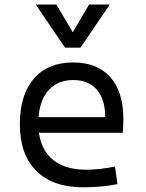

<svg xmlns="http://www.w3.org/2000/svg" viewBox="-20 -796 626 826"><path d="M337.9 9.8Q207.5 9.8 136.5 -60.5Q65.4 -130.9 65.4 -261.7Q65.4 -387.7 125.5 -457.5Q185.5 -527.3 294.9 -527.3Q397.9 -527.3 454.3 -464.4Q510.7 -401.4 510.7 -283.2Q510.7 -250.5 507.8 -224.6H147.5Q158.2 -147.5 210.4 -106.7Q262.7 -65.9 349.6 -65.9Q410.2 -65.9 474.6 -79.6L485.4 -3.9Q445.3 3.9 407.7 6.8Q370.1 9.8 337.9 9.8ZM146 -292H432.6Q432.6 -368.7 396.5 -410.2Q360.4 -451.7 295.9 -451.7Q230 -451.7 190.9 -410.2Q151.9 -368.7 146 -292ZM259.8 -590.8 133.8 -776.4H222.7L293 -657.2L363.3 -776.4H452.1L326.2 -590.8Z"/></svg>

Font: Cascadia Mono NF SemiLight
Style: Regular
Weight: 350
Monospace: yes
Designer: Aaron Bell
Foundry: Saja Typeworks
Version: Version 2404.023; ttfautohint (v1.8.4)